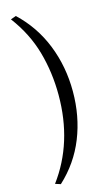

<svg xmlns="http://www.w3.org/2000/svg" viewBox="-133 -777 538 965"><g transform="rotate(-15 136.0 -294.5)"><path d="M29 134Q162 -45 162 -293Q162 -411 131.5 -518.5Q101 -626 29 -722L57 -732Q146 -648 191 -534.5Q236 -421 236 -292Q236 -163 191.5 -51.5Q147 60 57 143Z"/></g></svg>

Font: TavirajRegular
Style: Regular
Weight: 400
Designer: Katatrad Team
Foundry: CadsonDemak
Version: Version 1.001